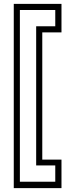

<svg xmlns="http://www.w3.org/2000/svg" viewBox="-20 -770 368 990"><path d="M51 200V-750H297V-603H198V53H297V200ZM82.5 167H265V83H166.5V-634.5H265V-718.5H82.5Z"/></svg>

Font: Tourney Light
Style: Regular
Weight: 300
Version: Version 1.015